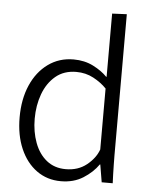

<svg xmlns="http://www.w3.org/2000/svg" viewBox="-54 -795 658 850"><g transform="rotate(5 275.0 -370.0)"><path d="M248 11Q187 11 140.5 -22.5Q94 -56 68 -116Q42 -176 42 -255Q42 -336 69 -398Q96 -460 145 -495.5Q194 -531 258 -531Q307 -531 345.5 -511.5Q384 -492 408 -467H410V-748L475 -751V-124Q475 -105 475.5 -83Q476 -61 476.5 -40Q477 -19 478 0H429L416 -78H414Q389 -42 347 -15.5Q305 11 248 11ZM265 -44Q320 -44 358 -74.5Q396 -105 410 -144V-415Q386 -440 351.5 -458.5Q317 -477 275 -477Q220 -477 183 -446Q146 -415 127.5 -364.5Q109 -314 109 -255Q109 -197 127 -148.5Q145 -100 180 -72Q215 -44 265 -44Z"/></g></svg>

Font: Murecho Thin Light
Style: Regular
Weight: 300
Version: Version 1.010